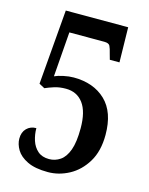

<svg xmlns="http://www.w3.org/2000/svg" viewBox="-111 -785 672 865"><g transform="rotate(15 225.5 -352.0)"><path d="M197 10Q137 10 101 -7.5Q65 -25 49.5 -51Q34 -77 34 -103Q34 -133 51.5 -150.5Q69 -168 96 -168Q96 -138 105 -110.5Q114 -83 134 -65.5Q154 -48 187 -48Q215 -48 238.5 -64Q262 -80 275.5 -117Q289 -154 289 -219Q289 -296 260 -335Q231 -374 179 -374Q149 -374 125.5 -366.5Q102 -359 84 -351L58 -365L87 -714H378L381 -551H336L329 -576Q323 -601 317.5 -612Q312 -623 291 -623H128L112 -414Q127 -421 152.5 -426.5Q178 -432 200 -432Q293 -432 349 -378.5Q405 -325 405 -219Q405 -143 374 -92Q343 -41 295.5 -15.5Q248 10 197 10Z"/></g></svg>

Font: Noto Serif Myanmar ExtraCondensed SemiBold
Style: Regular
Weight: 600
Width: 2
Designer: Ben Mitchell and the Monotype Design Team
Foundry: Monotype Imaging Inc.
Version: Version 2.106; ttfautohint (v1.8.4.7-5d5b)